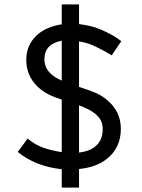

<svg xmlns="http://www.w3.org/2000/svg" viewBox="-20 -765 647 877"><path d="M61 -71 106 -132Q140 -104 176 -91Q212 -78 262 -70V-310Q225 -322 199.5 -335Q174 -348 153 -368Q100 -418 100 -492Q100 -558 147 -603Q190 -643 262 -654V-745H341V-655Q398 -648 438 -631Q499 -605 534 -577L490 -512Q457 -533 413 -554Q393 -563 378 -567.5Q363 -572 341 -576V-368Q391 -352 417.5 -340.5Q444 -329 467 -310Q532 -257 532 -177Q532 -90 469 -40Q421 -1 341 7V92H262V8Q142 -5 61 -71ZM183 -495Q183 -457 209 -431Q229 -411 262 -397V-579Q183 -564 183 -495ZM414 -95Q449 -123 449 -174Q449 -199 440.5 -215Q432 -231 414 -246Q391 -265 341 -284V-68Q388 -74 414 -95Z"/></svg>

Font: Bellota
Style: Bold
Weight: 700
Designer: Kemie Guaida
Foundry: Kemie Guaida
Version: Version 4.001